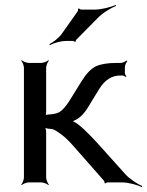

<svg xmlns="http://www.w3.org/2000/svg" viewBox="-20 -739 596 778"><path d="M97 0H147C156 0 171 6 176 11L178 9C173 4 167 -11 167 -20V-201C167 -209 165 -223 161 -227L158 -224C162 -220 175 -217 182 -217C198 -216 201 -213 222 -199C238 -188 256 -172 275 -150L401 -7C403 -5 404 1 404 3L407 4C408 3 414 0 416 0H473C500 0 536 10 555 19L556 15C538 7 506 -13 488 -33L383 -150C335 -203 301 -235 281 -245C277 -247 271 -250 268 -250V-246C272 -246 278 -249 282 -251C304 -260 325 -282 345 -318L383 -380C405 -415 433 -433 467 -433H477C481 -433 487 -429 489 -427L492 -430C490 -432 486 -438 486 -443V-467C486 -475 492 -487 496 -491L493 -494C489 -490 477 -484 469 -484H452C415 -484 387 -479 368 -470C348 -460 329 -440 310 -409L261 -330C246 -307 233 -292 221 -285C210 -279 196 -276 178 -275C172 -275 163 -273 160 -270L163 -267C166 -270 167 -281 167 -287V-464C167 -473 173 -488 178 -493L176 -495C171 -490 156 -484 147 -484H97C88 -484 73 -490 68 -495L66 -493C71 -488 77 -473 77 -464V-20C77 -11 71 4 66 9L68 11C73 6 88 0 97 0ZM361 -700H310C307 -700 301 -703 300 -705L296 -703C297 -701 296 -694 294 -692L231 -603C219 -585 194 -567 180 -560L182 -556C196 -564 225 -573 247 -573H276C278 -573 283 -571 283 -569L287 -571C286 -572 288 -577 290 -579L376 -666C396 -687 430 -707 450 -715L449 -719C429 -710 391 -700 361 -700Z"/></svg>

Font: Gamestation Storm
Style: Regular
Weight: 400
Designer: Jonas Hecksher
Foundry: Jonas Hecksher, Playtypeª, e-types AS
Version: Version 1.003